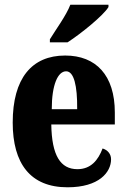

<svg xmlns="http://www.w3.org/2000/svg" viewBox="-20 -786 539 816"><path d="M192 -619V-606H267C326 -644 420 -721 441 -756V-766H279C262 -721 217 -660 192 -619ZM267 10C401 10 452 -54 452 -109C452 -133 436 -149 416 -155C397 -105 366 -67 309 -67C237 -67 200 -125 198 -257H468V-308C468 -466 388 -550 257 -550C115 -550 34 -453 34 -265C34 -91 109 10 267 10ZM308 -322H200C200 -426 226 -483 261 -483C294 -483 309 -423 308 -322Z"/></svg>

Font: Noto Serif Myanmar ExtraCondensed Black
Style: Regular
Weight: 900
Width: 2
Designer: Ben Mitchell and the Monotype Design Team
Foundry: Monotype Imaging Inc.
Version: Version 2.106